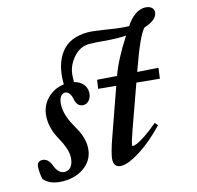

<svg xmlns="http://www.w3.org/2000/svg" viewBox="-115 -776 914 893"><g transform="rotate(-15 342.0 -329.5)"><path d="M-8.8 -23.9Q-14.2 -47.4 -14.2 -77.6Q-14.2 -109.4 11.7 -109.4Q41 -109.4 54.7 -71.8Q70.8 -28.8 100.1 -28.8Q122.6 -28.8 133.8 -46.6Q145 -64.5 145 -91.3Q145 -128.9 115.2 -182.1Q83.5 -237.3 83.5 -289.6Q83.5 -344.7 117.4 -380.9Q151.4 -417 201.2 -423.3V-431.2Q201.2 -521 242.9 -574.7Q284.7 -628.4 372.1 -628.4Q393.1 -628.4 465.3 -617.2Q529.3 -606.4 565.4 -606.4Q582.5 -634.8 606.9 -652.8Q631.3 -670.9 656.7 -670.9Q675.3 -670.9 686.8 -662.4Q698.2 -653.8 698.2 -639.6Q698.2 -622.1 681.6 -606.9Q665 -591.8 632.8 -582Q604 -554.7 549.8 -401.4L545.9 -390.6L646.5 -383.8L639.6 -333L529.3 -343.8L455.1 -135.7Q434.6 -78.1 434.6 -66.9Q434.6 -63 438.5 -63Q444.8 -63 458.3 -68.4Q471.7 -73.7 500.2 -92.5Q528.8 -111.3 563 -140.6L575.7 -126.5Q510.7 -59.1 453.4 -23.4Q396 12.2 363.3 12.2Q328.1 12.2 328.1 -23.9Q328.1 -51.8 356.9 -131.8L435.1 -353.5L350.1 -361.8L356.4 -403.8L450.7 -397Q476.1 -469.7 539.6 -567.4Q530.8 -566.4 502.9 -566.4Q472.7 -566.4 429.7 -570.3Q386.7 -574.2 363.8 -574.2Q318.4 -574.2 285.2 -534.7Q252 -495.1 250.5 -448.2Q249.5 -431.6 249.5 -421.4Q274.9 -415 290.3 -398.2Q305.7 -381.3 305.7 -357.4Q305.7 -336.9 294.4 -321.8Q283.2 -306.6 265.1 -306.6Q234.9 -306.6 228 -344.7Q225.1 -361.3 216.8 -373Q208.5 -384.8 196.3 -384.8Q181.2 -384.8 172.6 -369.6Q164.1 -354.5 164.1 -330.1Q164.1 -284.2 194.3 -230.5Q208 -206.5 214.8 -192.9Q221.7 -179.2 227.8 -158Q233.9 -136.7 233.9 -115.7Q233.9 -58.6 191.2 -23.7Q148.4 11.2 84.5 11.2Q20.5 11.2 -8.8 -23.9Z"/></g></svg>

Font: Elstob 18pt SemiBold
Style: Italic
Weight: 600
Italic angle: -20°
Designer: Peter S. Baker
Version: Version 1.015